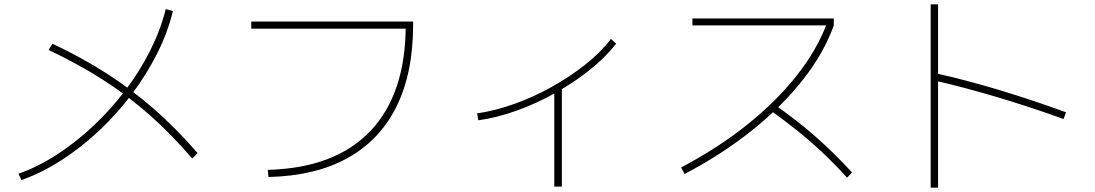

<svg xmlns="http://www.w3.org/2000/svg" viewBox="-20 -802 5040 884"><path d="M65 -2Q156 -34 244 -91.5Q332 -149 412 -224.5Q492 -300 558.5 -388Q625 -476 672.5 -571Q720 -666 743 -760L776 -751Q753 -654 704 -556.5Q655 -459 587 -368.5Q519 -278 436.5 -200.5Q354 -123 263 -64.5Q172 -6 79 27ZM865 -72Q768 -185 668.5 -273Q569 -361 456 -433.5Q343 -506 204 -572L221 -601Q361 -535 475.5 -461Q590 -387 691 -298.5Q792 -210 890 -97Z M1213 -20Q1523 -28 1685.5 -199Q1848 -370 1848 -687L1865 -670H1137V-703H1882V-687Q1882 -466 1805.5 -311.5Q1729 -157 1580.5 -74.5Q1432 8 1216 13Z M2177 -280Q2260 -292 2348 -323.5Q2436 -355 2519.5 -401.5Q2603 -448 2674 -504Q2745 -560 2793 -623L2817 -601Q2767 -537 2694 -479Q2621 -421 2535 -373Q2449 -325 2358.5 -292.5Q2268 -260 2182 -248ZM2532 57V-400H2567V57Z M3116 -31Q3285 -120 3419 -227Q3553 -334 3647 -452.5Q3741 -571 3787 -694L3796 -685H3168V-717H3819V-685Q3773 -557 3676.5 -434.5Q3580 -312 3442 -201.5Q3304 -91 3132 -1ZM3880 16Q3823 -47 3767 -99.5Q3711 -152 3651.5 -200Q3592 -248 3524 -296L3545 -321Q3647 -250 3732 -175.5Q3817 -101 3903 -8Z M4877 -254Q4725 -309 4570.5 -355Q4416 -401 4279 -432L4286 -465Q4427 -434 4582.5 -387Q4738 -340 4888 -285ZM4265 62V-782H4299V62Z"/></svg>

Font: M PLUS 2 ExtraLight
Style: Regular
Weight: 250
Designer: Coji Morishita
Foundry: UNDERFOREST DESIGN
Version: Version 1.001